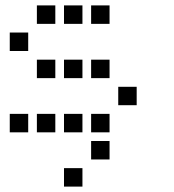

<svg xmlns="http://www.w3.org/2000/svg" viewBox="-20 -504 640 708"><path d="M117 -484Q116 -484 116 -484Q116 -484 116 -483V-417Q116 -416 116 -416Q116 -416 117 -416H183Q184 -416 184 -416Q184 -416 184 -417V-483Q184 -484 184 -484Q184 -484 183 -484ZM217 -484Q216 -484 216 -484Q216 -484 216 -483V-417Q216 -416 216 -416Q216 -416 217 -416H283Q284 -416 284 -416Q284 -416 284 -417V-483Q284 -484 284 -484Q284 -484 283 -484ZM317 -484Q316 -484 316 -484Q316 -484 316 -483V-417Q316 -416 316 -416Q316 -416 317 -416H383Q384 -416 384 -416Q384 -416 384 -417V-483Q384 -484 384 -484Q384 -484 383 -484ZM17 -384Q16 -384 16 -384Q16 -384 16 -383V-317Q16 -316 16 -316Q16 -316 17 -316H83Q84 -316 84 -316Q84 -316 84 -317V-383Q84 -384 84 -384Q84 -384 83 -384ZM117 -284Q116 -284 116 -284Q116 -284 116 -283V-217Q116 -216 116 -216Q116 -216 117 -216H183Q184 -216 184 -216Q184 -216 184 -217V-283Q184 -284 184 -284Q184 -284 183 -284ZM217 -284Q216 -284 216 -284Q216 -284 216 -283V-217Q216 -216 216 -216Q216 -216 217 -216H283Q284 -216 284 -216Q284 -216 284 -217V-283Q284 -284 284 -284Q284 -284 283 -284ZM317 -284Q316 -284 316 -284Q316 -284 316 -283V-217Q316 -216 316 -216Q316 -216 317 -216H383Q384 -216 384 -216Q384 -216 384 -217V-283Q384 -284 384 -284Q384 -284 383 -284ZM417 -184Q416 -184 416 -184Q416 -184 416 -183V-117Q416 -116 416 -116Q416 -116 417 -116H483Q484 -116 484 -116Q484 -116 484 -117V-183Q484 -184 484 -184Q484 -184 483 -184ZM17 -84Q16 -84 16 -84Q16 -84 16 -83V-17Q16 -16 16 -16Q16 -16 17 -16H83Q84 -16 84 -16Q84 -16 84 -17V-83Q84 -84 84 -84Q84 -84 83 -84ZM117 -84Q116 -84 116 -84Q116 -84 116 -83V-17Q116 -16 116 -16Q116 -16 117 -16H183Q184 -16 184 -16Q184 -16 184 -17V-83Q184 -84 184 -84Q184 -84 183 -84ZM217 -84Q216 -84 216 -84Q216 -84 216 -83V-17Q216 -16 216 -16Q216 -16 217 -16H283Q284 -16 284 -16Q284 -16 284 -17V-83Q284 -84 284 -84Q284 -84 283 -84ZM317 -84Q316 -84 316 -84Q316 -84 316 -83V-17Q316 -16 316 -16Q316 -16 317 -16H383Q384 -16 384 -16Q384 -16 384 -17V-83Q384 -84 384 -84Q384 -84 383 -84ZM317 16Q316 16 316 16Q316 16 316 17V83Q316 84 316 84Q316 84 317 84H383Q384 84 384 84Q384 84 384 83V17Q384 16 384 16Q384 16 383 16ZM217 116Q216 116 216 116Q216 116 216 117V183Q216 184 216 184Q216 184 217 184H283Q284 184 284 184Q284 184 284 183V117Q284 116 284 116Q284 116 283 116Z"/></svg>

Font: Doto SemiBold
Style: Regular
Weight: 600
Monospace: yes
Version: Version 1.000